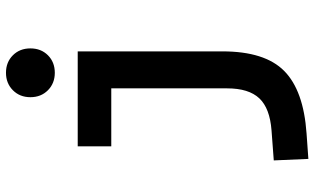

<svg xmlns="http://www.w3.org/2000/svg" viewBox="-220 -571 1026 626"><g transform="rotate(-90 293.0 -258.0)"><path d="M87.9 234.4 83 121.6 180.7 114.3Q252.9 108.9 285.4 74.5Q317.9 40 317.9 -30.3V-408.2H128.9V-517.6H438.5V-45.9Q438.5 92.3 374.8 155.5Q311 218.8 170.9 228.5ZM368.7 -592.3Q334.5 -592.3 311.8 -614.7Q289.1 -637.2 289.1 -671.9Q289.1 -706.5 311.8 -729Q334.5 -751.5 368.7 -751.5Q403.3 -751.5 425.8 -729Q448.2 -706.5 448.2 -671.9Q448.2 -637.2 425.8 -614.7Q403.3 -592.3 368.7 -592.3Z"/></g></svg>

Font: Cascadia Code SemiBold
Style: Regular
Weight: 600
Monospace: yes
Designer: Aaron Bell
Foundry: Saja Typeworks
Version: Version 2404.023; ttfautohint (v1.8.4)